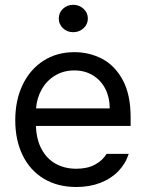

<svg xmlns="http://www.w3.org/2000/svg" viewBox="-20 -749 593 780"><path d="M42 -260.7Q42 -341.8 72 -404.5Q102.1 -467.3 156.5 -502.2Q210.9 -537.1 282.2 -537.1Q342.3 -537.1 394 -510.5Q445.8 -483.9 478.3 -424.6Q510.7 -365.2 510.7 -272.5V-237.3H126Q127.9 -182.1 148.9 -143.1Q169.9 -104 206.3 -83.7Q242.7 -63.5 290 -63.5Q335 -63.5 366 -80.3Q397 -97.2 413.1 -124H502.9Q490.2 -84 460.7 -53.5Q431.2 -22.9 387.5 -6.1Q343.8 10.7 290 10.7Q214.4 10.7 158.2 -22.9Q102.1 -56.6 72 -118.2Q42 -179.7 42 -260.7ZM425.8 -308.6Q425.8 -353 408 -387.9Q390.1 -422.9 357.4 -442.9Q324.7 -462.9 282.2 -462.9Q237.8 -462.9 203.4 -441.9Q168.9 -420.9 149.2 -385.5Q129.4 -350.1 126.5 -308.6ZM218.8 -673.8Q218.8 -697.3 235.8 -713.4Q252.9 -729.5 277.3 -729.5Q301.8 -729.5 319.3 -713.4Q336.9 -697.3 336.9 -673.8Q336.9 -650.4 319.3 -634.3Q301.8 -618.2 277.3 -618.2Q252.9 -618.2 235.8 -634.3Q218.8 -650.4 218.8 -673.8Z"/></svg>

Font: Pretendard JP
Style: Regular
Weight: 400
Designer: Base glyphs from Inter by Rasmus Andersson; Hangeul glyphs from Noto Sans CJK(Source Han Sans) by Jang Soo-young and Kan
Foundry: Kil Hyung-jin
Version: Version 1.309